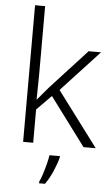

<svg xmlns="http://www.w3.org/2000/svg" viewBox="-63 -801 621 1064"><g transform="rotate(5 247.0 -269.5)"><path d="M144 -374Q144 -342 143 -307.5Q142 -273 142 -240H143Q156 -255 172.5 -275Q189 -295 204 -312L406 -532H475L264 -304L492 0H424L225 -267L144 -185V0H88V-760H144ZM298 68Q290 101 271.5 144Q253 187 229 221H196V212Q204 196 213 168.5Q222 141 229.5 111.5Q237 82 240 61H298Z"/></g></svg>

Font: RS Noto Sans Light
Style: Regular
Weight: 300
Designer: Monotype Design Team
Foundry: Monotype Imaging Inc.
Version: Version 3.10